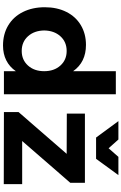

<svg xmlns="http://www.w3.org/2000/svg" viewBox="214 -1013 805 1273"><g transform="rotate(90 616.5 -376.5)"><path d="M605 -742V0H452V-79Q423 -37 380 -15.5Q337 6 282 6Q206 6 148.5 -28.5Q91 -63 59.5 -126Q28 -189 28 -271Q28 -352 59 -414Q90 -476 147 -510Q204 -544 278 -544Q392 -544 452 -459V-742ZM452 -267Q452 -333 414.5 -374.5Q377 -416 318 -416Q258 -416 220.5 -374.5Q183 -333 182 -267Q183 -201 220.5 -159.5Q258 -118 318 -118Q377 -118 414.5 -159.5Q452 -201 452 -267ZM733 -537H1192V-440L915 -121H1201V1L723 0V-97L1000 -416L733 -417ZM1020 -759H1141L1033 -611H892L783 -759H905L963 -694Z"/></g></svg>

Font: Montserrat SemiBold
Style: Regular
Weight: 600
Designer: Julieta Ulanovsky
Foundry: Julieta Ulanovsky
Version: Version 6.001